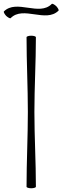

<svg xmlns="http://www.w3.org/2000/svg" viewBox="-78 -999 334 1027"><path d="M-21 -902C46 -970 167 -875 235 -942C238 -945 232 -956 223 -966C213 -975 202 -981 199 -978C132 -910 11 -1005 -57 -938C-60 -935 -54 -924 -45 -914C-35 -905 -24 -899 -21 -902ZM64 -800C64 -667 71 -533 71 -400C71 -267 64 -133 64 0C64 4 75 8 89 8C103 8 114 4 114 0C114 -133 106 -267 106 -400C106 -533 114 -667 114 -800C114 -804 103 -808 89 -808C75 -808 64 -804 64 -800Z"/></svg>

Font: Nupuram Condensed Thin
Style: Regular
Weight: 100
Width: 3
Designer: Santhosh Thottingal (santhosh.thottingal@gmail.com)
Foundry: SMC
Version: Version 1.000